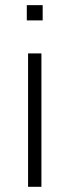

<svg xmlns="http://www.w3.org/2000/svg" viewBox="-20 -718 267 738"><path d="M144 -698.2V-639.6H83V-698.2ZM139.2 -512.7V0H87.9V-512.7Z"/></svg>

Font: Voltera Light
Style: Light
Weight: 300
Designer: Bernd Montag
Version: Version 1.301